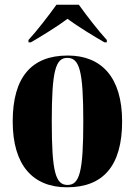

<svg xmlns="http://www.w3.org/2000/svg" viewBox="-20 -786 573 816"><path d="M101 -616V-606H111C151 -629 220 -671 267 -706C314 -671 384 -629 424 -606H434V-616C399 -654 347 -721 315 -766H220C188 -721 136 -654 101 -616ZM265 10C419 10 499 -82 499 -270C499 -458 411 -550 268 -550C114 -550 34 -458 34 -270C34 -82 121 10 265 10ZM267 0C216 0 200 -55 200 -270C200 -485 216 -540 266 -540C318 -540 334 -485 334 -270C334 -55 318 0 267 0Z"/></svg>

Font: Noto Serif Display ExtraCondensed Black
Style: Regular
Weight: 900
Width: 2
Designer: Monotype Design Team
Foundry: Monotype Imaging Inc.
Version: Version 2.009